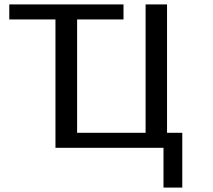

<svg xmlns="http://www.w3.org/2000/svg" viewBox="-20 -669 965 869"><path d="M805 180H720V0H231V-581H22V-649H539V-581H329V-68H639V-649H736V-68H805Z"/></svg>

Font: Play
Style: Regular
Weight: 400
Designer: Jonas Hecksher (Cyrillic expansion: Cyreal)
Foundry: Jonas Hecksher, Playtype, e-types AS
Version: Version 2.101; ttfautohint (v1.5.65-e2d9)